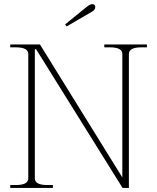

<svg xmlns="http://www.w3.org/2000/svg" viewBox="-20 -917 767 937"><path d="M298 -798 405 -885Q421 -897 431 -897Q437 -897 441 -893Q445 -889 445 -883Q445 -869 429 -860L305 -788ZM30 -14H57Q87 -14 102.5 -22Q118 -30 118 -47V-653Q118 -670 102.5 -678Q87 -686 57 -686H30V-700H175L577 -51V-653Q577 -670 561.5 -678Q546 -686 516 -686H489V-700H697V-686H670Q640 -686 624.5 -678Q609 -670 609 -653V0H578L156 -677H150V-47Q150 -30 165.5 -22Q181 -14 211 -14H238V0H30Z"/></svg>

Font: Taviraj Thin
Style: Regular
Weight: 100
Designer: Katatrad Team
Foundry: CadsonDemak
Version: Version 1.030